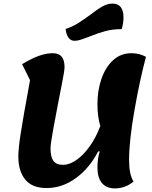

<svg xmlns="http://www.w3.org/2000/svg" viewBox="-20 -1022 846 1068"><path d="M522 -89Q522 -140 535 -180H526Q479 -88 403 -32Q327 24 239 24Q159 24 120.5 -23Q82 -70 82 -152Q82 -194 94.5 -276Q107 -358 147 -576L103 -665Q156 -697 196.5 -711.5Q237 -726 274 -726Q307 -726 323 -707Q339 -688 339 -648Q339 -630 324 -553.5Q309 -477 306 -462Q290 -380 275.5 -300Q261 -220 261 -196Q261 -149 277 -127Q293 -105 331 -105Q366 -105 405 -132Q444 -159 479 -208Q514 -257 538 -321Q522 -372 522 -444Q522 -518 544 -582.5Q566 -647 608.5 -686.5Q651 -726 711 -726Q755 -726 792 -706Q758 -580 728 -409Q698 -238 698 -133Q698 -50 723 -12Q676 26 620 26Q571 26 546.5 -4.5Q522 -35 522 -89ZM345 -861Q382 -873 412.5 -892Q443 -911 484 -941Q524 -972 551 -987Q578 -1002 606 -1002Q636 -1002 651.5 -982.5Q667 -963 667 -926Q667 -893 657 -860Q607 -860 566 -849Q525 -838 476 -818Q442 -805 425.5 -800Q409 -795 394 -795Q374 -795 361 -812.5Q348 -830 345 -861Z"/></svg>

Font: Lemonada SemiBold
Style: Regular
Weight: 600
Designer: Mohamed Gaber (Arabic) Eduardo Tunni (Latin)
Foundry: Kief Type Foundry
Version: Version 3.006